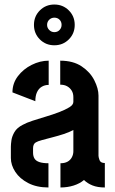

<svg xmlns="http://www.w3.org/2000/svg" viewBox="-20 -828 510 848"><path d="M220 -628Q182 -628 156 -654Q130 -680 130 -718Q130 -756 156 -782Q182 -808 220 -808Q258 -808 284 -782Q310 -756 310 -718Q310 -680 284 -654Q258 -628 220 -628ZM220 -686Q234 -686 243 -695.5Q252 -705 252 -718Q252 -732 243 -741Q234 -750 220 -750Q207 -750 197.5 -741Q188 -732 188 -718Q188 -705 197.5 -695.5Q207 -686 220 -686ZM194 0Q142 0 104.5 -19.5Q67 -39 47.5 -69Q28 -99 28 -130V-180Q28 -191 30.5 -208.5Q33 -226 44 -245Q55 -264 81 -277Q97 -286 124.5 -295Q152 -304 182.5 -313Q213 -322 240.5 -332.5Q268 -343 286 -354Q304 -365 304 -378V-399Q304 -416 296.5 -428Q289 -440 276.5 -447Q264 -454 246 -454V-560Q303 -560 340.5 -535Q378 -510 396.5 -473.5Q415 -437 415 -406V-140Q415 -134 419.5 -121Q424 -108 443 -108V0Q411 0 388.5 -9Q366 -18 351 -33Q332 -17 305 -8.5Q278 0 247 0V-107Q266 -107 278.5 -114Q291 -121 297.5 -133.5Q304 -146 304 -160V-254Q286 -244 261.5 -236Q237 -228 211.5 -221.5Q186 -215 166 -209.5Q146 -204 138 -199Q126 -192 126 -173V-154Q126 -138 132.5 -127.5Q139 -117 154.5 -112Q170 -107 194 -107ZM136 -381 35 -420Q35 -460 59 -491.5Q83 -523 120 -541.5Q157 -560 195 -560V-453Q178 -453 164.5 -445Q151 -437 143.5 -421Q136 -405 136 -381Z"/></svg>

Font: Stick No Bills ExtraLight
Style: Bold
Weight: 700
Version: Version 2.000